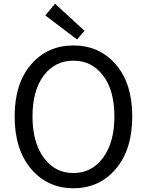

<svg xmlns="http://www.w3.org/2000/svg" viewBox="-20 -989 782 1022"><path d="M371 13Q233 13 145.5 -90Q58 -193 58 -369Q58 -545 145.5 -646Q233 -747 371 -747Q509 -747 596.5 -646Q684 -545 684 -369Q684 -193 596.5 -90Q509 13 371 13ZM371 -68Q469 -68 529 -150Q589 -232 589 -369Q589 -507 529 -586.5Q469 -666 371 -666Q272 -666 212.5 -586.5Q153 -507 153 -369Q153 -232 212.5 -150Q272 -68 371 -68ZM390 -779 221 -907 273 -969 430 -825Z"/></svg>

Font: Source Han Sans & Saira Hybrid
Style: Regular
Weight: 400
Designer: Ryoko NISHIZUKA 西塚涼子 (kana & ideographs); Paul D. Hunt (Latin, Greek & Cyrillic); Wenlong ZHANG 张文龙 (bopomofo); Sandoll 
Foundry: Adobe Systems Incorporated
Version: Version 1.00;August 2, 2021;FontCreator 13.0.0.2675 64-bit